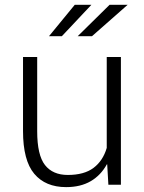

<svg xmlns="http://www.w3.org/2000/svg" viewBox="-20 -764 597 794"><path d="M423.3 -84.5H421.9Q397 -39.1 355 -14.6Q313 9.8 253.4 9.8Q168 9.8 121.6 -45.4Q75.2 -100.6 75.2 -222.2V-528.3H133.8V-221.2Q133.8 -122.6 166 -81.5Q198.2 -40.5 260.3 -40.5Q328.1 -40.5 366.9 -69.8Q405.8 -99.1 421.4 -152.3V-528.3H480V0H428.2ZM433.1 -744.1H507.8L360.4 -614.3H301.3ZM289.1 -744.1H357.9L235.8 -614.3H182.6Z"/></svg>

Font: Roboto Web
Style: Light
Weight: 300
Designer: Google
Version: Version 1.200310; 2013